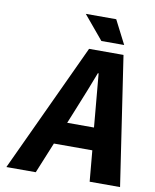

<svg xmlns="http://www.w3.org/2000/svg" viewBox="-91 -899 781 968"><g transform="rotate(10 300.0 -415.0)"><path d="M370.1 -709 269 -830.1H424.8L486.8 -709ZM8.8 0 315.9 -659.2H492.2L590.8 0H435.1L420.9 -158.2H224.1L159.2 0ZM272 -272.9H409.2L403.8 -334Q386.7 -528.3 384.8 -545.9H380.9Q353 -471.2 296.9 -334Z"/></g></svg>

Font: Office Code Pro D Bold Italic
Style: Regular
Weight: 700
Italic angle: -9°
Designer: Nathan Rutzky & Paul D. Hunt
Foundry: Adobe Systems Incorporated
Version: Version 1.004;PS 001.004;hotconv 1.0.70;makeotf.lib2.5.58329